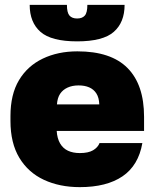

<svg xmlns="http://www.w3.org/2000/svg" viewBox="-20 -755 635 789"><path d="M308 14Q225 14 160.5 -16Q96 -46 59.5 -106.5Q23 -167 23 -258V-278Q23 -367 58 -425.5Q93 -484 155.5 -514Q218 -544 298 -544Q436 -544 504 -475.5Q572 -407 572 -275V-217H213Q215 -186 227 -165.5Q239 -145 259.5 -135.5Q280 -126 308 -126Q343 -126 362.5 -137.5Q382 -149 389 -167H565Q549 -75 483.5 -30.5Q418 14 308 14ZM303 -404Q277 -404 257.5 -395Q238 -386 227 -369.5Q216 -353 214 -326H388Q387 -354 376 -371Q365 -388 346.5 -396Q328 -404 303 -404ZM297 -585Q191 -585 146.5 -624Q102 -663 102 -735H255Q255 -703 265.5 -691Q276 -679 297 -679Q318 -679 328.5 -691Q339 -703 339 -735H492Q492 -663 447.5 -624Q403 -585 297 -585Z"/></svg>

Font: Golos Text ExtraBold
Style: Regular
Weight: 800
Designer: A.Korolkova, Vitaly Kuzmin
Foundry: ParaType Ltd
Version: Version 2.004